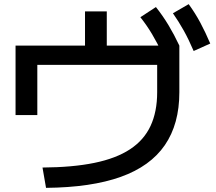

<svg xmlns="http://www.w3.org/2000/svg" viewBox="-20 -858 1040 926"><path d="M185 -50Q331 -51 435.5 -72.5Q540 -94 607 -138Q674 -182 706 -250.5Q738 -319 738 -413V-545H160V-303H55V-638H390V-803H495V-638H845V-413Q845 -260 775 -158Q705 -56 562.5 -5Q420 46 202 48ZM765 -596Q738 -652 713 -694Q688 -736 657 -775L732 -824Q766 -781 793 -736Q820 -691 845 -638ZM914 -612Q890 -668 866 -711Q842 -754 814 -794L890 -838Q922 -794 946.5 -748Q971 -702 994 -648Z"/></svg>

Font: M PLUS 2 Medium
Style: Regular
Weight: 500
Designer: Coji Morishita
Foundry: UNDERFOREST DESIGN
Version: Version 1.001